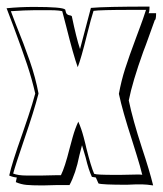

<svg xmlns="http://www.w3.org/2000/svg" viewBox="-31 -531 494 583"><path d="M443 -491Q443 -471 439 -470L412 -395L404 -374Q371 -282 360 -226Q372 -168 400 -82Q423 -13 434 32Q413 29 403 29H379L354 30Q278 30 268 26L260 8L248 6Q238 -15 229 -53Q227 -60 218 -90L210 -59Q199 -4 180 31H139L101 32H94Q67 32 50 30.5Q33 29 17 22L20 8Q8 7 -3 2Q5 -35 37 -125Q42 -139 55 -178Q68 -217 76 -247Q66 -291 51.5 -334.5Q37 -378 11 -448L-11 -506Q30 -510 72 -510Q159 -510 167 -502Q169 -491 172.5 -488Q176 -485 180.5 -484.5Q185 -484 187 -482Q201 -415 212 -382L245 -507Q288 -511 423 -511Q423 -493 420 -491ZM368 -501Q272 -501 253 -498Q246 -477 233 -425Q215 -352 205 -327Q192 -363 170 -451L158 -497Q155 -498 145.5 -499Q136 -500 123 -500H72Q47 -500 2 -497Q10 -477 16 -460Q42 -396 59.5 -345.5Q77 -295 86 -247Q72 -193 43 -109Q15 -27 9 -4Q24 2 50.5 2Q77 2 81 2H95L140 1H154Q166 -23 180 -79Q182 -87 189.5 -114Q197 -141 207 -162V-161Q216 -141 223 -114.5Q230 -88 231 -82Q245 -26 255 -3H256Q262 0 318 0H334L383 -1H392Q399 -1 401 0Q395 -25 384.5 -58.5Q374 -92 370 -105Q341 -194 330 -246Q337 -285 349 -322.5Q361 -360 382 -416Q387 -430 395 -451Q403 -472 412 -500L413 -501Z"/></svg>

Font: Londrina Shadow
Style: Regular
Weight: 400
Designer: Marcelo Magalhaes
Foundry: Marcelo Magalhães
Version: Version 1.002